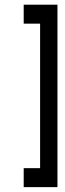

<svg xmlns="http://www.w3.org/2000/svg" viewBox="-20 -680 273 811"><path d="M80.1 110.4H222.7V-660.2H80.1V-580.1H149.4V30.3H80.1Z"/></svg>

Font: Geo
Style: Regular
Weight: 500
Version: Version 001.2